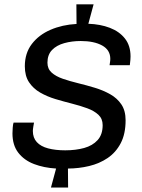

<svg xmlns="http://www.w3.org/2000/svg" viewBox="-20 -780 640 866"><path d="M209.8 66 233 -19.8Q177.5 -23.2 133.1 -40.2Q88.8 -57.2 62.5 -91.2Q36.2 -125.2 36.2 -178.5Q36.2 -189.5 37.4 -204.5Q38.5 -219.5 41.2 -227H133.5Q132.5 -223 130.4 -209.6Q128.2 -196.2 128.2 -189.2Q128.2 -158.5 146.1 -139Q164 -119.5 196.9 -110.8Q229.8 -102 274.2 -102Q321.5 -102 359.5 -112.5Q397.5 -123 420.2 -148Q443 -173 443 -215.5Q443 -244.5 424 -262.2Q405 -280 373.8 -291.5Q342.5 -303 305 -312.5Q267.5 -322 230 -333.2Q192.5 -344.5 161.2 -362.5Q130 -380.5 111 -409Q92 -437.5 92 -481.2Q92 -540.2 123.5 -581.5Q155 -622.8 207.8 -645.6Q260.5 -668.5 325.2 -672L324.5 -760.5H402.2L378.5 -672.8Q432.5 -671 475.5 -654.5Q518.5 -638 543.6 -606.1Q568.8 -574.2 568.8 -525.2Q568.8 -518.5 568.1 -509.8Q567.5 -501 565.5 -485.8H474.2Q476.5 -500.5 477 -505.4Q477.5 -510.2 477.5 -514.2Q477.5 -554.5 440.8 -574.8Q404 -595 344.2 -595Q304.2 -595 269.8 -585.4Q235.2 -575.8 214.6 -554.4Q194 -533 194 -497.2Q194 -469.5 213 -452.5Q232 -435.5 263.6 -424.6Q295.2 -413.8 332.8 -404.6Q370.2 -395.5 407.8 -384.1Q445.2 -372.8 476.9 -355Q508.5 -337.2 527.5 -309Q546.5 -280.8 546.5 -237.5Q546.5 -176 524.5 -134.1Q502.5 -92.2 465.5 -67.2Q428.5 -42.2 382 -31.1Q335.5 -20 286.5 -19.8L287.2 66Z"/></svg>

Font: Chivo Mono Medium
Style: Italic
Weight: 500
Italic angle: -8.05°
Monospace: yes
Designer: Hector Gatti
Foundry: Omnibus-Type
Version: Version 1.008